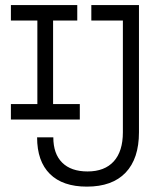

<svg xmlns="http://www.w3.org/2000/svg" viewBox="-20 -713 626 740"><path d="M314.9 6.3Q221.7 6.3 172.4 -42.5Q123 -91.3 123 -183.6H185.5Q185.5 -120.1 219.7 -86.2Q253.9 -52.2 317.4 -52.2Q383.3 -52.2 418.5 -91.1Q453.6 -129.9 453.6 -203.1V-633.8H332V-693.4H515.6V-203.1Q515.6 -101.6 464.1 -47.6Q412.6 6.3 314.9 6.3ZM22 -252.4V-312H124V-633.8H22V-693.4H277.8V-633.8H184.6V-312H287.6V-252.4Z"/></svg>

Font: Caskaydia Cove Light
Style: Regular
Weight: 300
Monospace: yes
Designer: Aaron Bell
Foundry: Saja Typeworks
Version: Version 4.300; ttfautohint (v1.8.3)